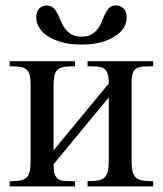

<svg xmlns="http://www.w3.org/2000/svg" viewBox="-20 -666 582 686"><path d="M293 0V-18.6Q316.4 -18.6 331.1 -21.5Q345.7 -24.4 354.2 -32.7Q362.8 -41 365.7 -55.7Q368.7 -70.3 368.7 -93.8V-317.9L171.4 -79.1Q171.4 -56.2 175.5 -43.7Q179.7 -31.2 189 -25.6Q198.2 -20 212.9 -19.3Q227.5 -18.6 248 -18.6V0H14.6V-18.6Q38.6 -18.6 53.2 -21.5Q67.9 -24.4 75.9 -32.7Q84 -41 86.7 -55.7Q89.4 -70.3 89.4 -93.8V-361.8Q89.4 -384.8 85.9 -398.2Q82.5 -411.6 74 -418.5Q65.4 -425.3 51 -427.2Q36.6 -429.2 14.6 -429.2V-447.3H248V-429.2Q226.1 -429.2 211.4 -427.2Q196.8 -425.3 187.7 -418.5Q178.7 -411.6 175 -398.2Q171.4 -384.8 171.4 -361.8V-128.9L368.7 -367.7Q368.7 -390.1 364.5 -402.6Q360.4 -415 351.3 -420.9Q342.3 -426.8 327.9 -428Q313.5 -429.2 293 -429.2V-447.3H527.3V-429.2Q505.9 -429.2 491.2 -428.2Q476.6 -427.2 467.3 -421.4Q458 -415.5 454.1 -403.1Q450.2 -390.6 450.2 -367.7V-93.8Q450.2 -69.8 453.4 -54.9Q456.5 -40 465.1 -32Q473.6 -23.9 488.5 -21.2Q503.4 -18.6 527.3 -18.6V0ZM432.6 -603.5Q432.6 -585 422.4 -567.6Q412.1 -550.3 391.6 -536.9Q371.1 -523.4 340.8 -515.1Q310.5 -506.8 271 -506.8Q231.4 -506.8 201.2 -515.1Q170.9 -523.4 150.6 -536.9Q130.4 -550.3 119.9 -567.6Q109.4 -585 109.4 -603.5Q109.4 -625.5 120.6 -636Q131.8 -646.5 147 -646.5Q161.6 -646.5 170.4 -638.2Q179.2 -629.9 185.3 -617.7Q191.4 -605.5 197.3 -590.8Q203.1 -576.2 212.2 -564Q221.2 -551.8 234.9 -543.5Q248.5 -535.2 271 -535.2Q293.5 -535.2 307.4 -543.5Q321.3 -551.8 330.1 -564Q338.9 -576.2 344.5 -590.8Q350.1 -605.5 356.2 -617.7Q362.3 -629.9 370.6 -638.2Q378.9 -646.5 393.1 -646.5Q410.2 -646.5 421.4 -636Q432.6 -625.5 432.6 -603.5Z"/></svg>

Font: Doulos SIL CyrE
Style: Regular
Weight: 400
Designer: Walt Agee, Victor Gaultney, Peter Martin, Debbi Hosken, Becca Hirsbrunner
Foundry: SIL International
Version: Version 5.000